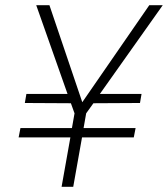

<svg xmlns="http://www.w3.org/2000/svg" viewBox="-20 -722 649 742"><path d="M268 -284 254 -323 76 -324 82 -359H241L120 -702H171L298 -327L557 -702H609L366 -359H527L521 -324L341 -323L313 -284L303 -227H504L497 -191H297L263 0H218L252 -191H52L59 -227H258Z"/></svg>

Font: Poppins ExtraLight
Style: Italic
Weight: 275
Italic angle: -10°
Designer: Ninad Kale (Devanagari), Jonny Pinhorn (Latin)
Foundry: Indian Type Foundry
Version: Version 3.200;PS 1.000;hotconv 16.6.54;makeotf.lib2.5.65590